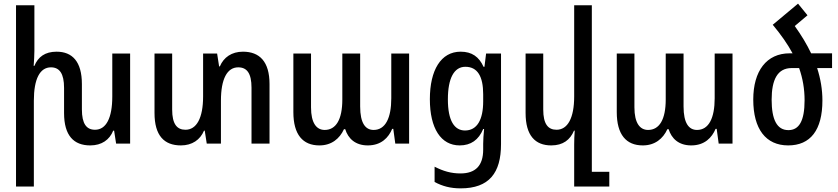

<svg xmlns="http://www.w3.org/2000/svg" viewBox="-20 -789 4607 1055"><path d="M597 -495V-259C597 -140 563 -76 502 -76C455 -76 430 -109 430 -188V-327C430 -451 377 -505 291 -505C227 -505 189 -476 169 -427H165C167 -455 169 -483 169 -510V-760H68V236H166V-236C166 -355 199 -419 260 -419C307 -419 332 -385 332 -306V-168C332 -44 385 10 476 10C539 10 582 -21 602 -71H607L618 0H695V-495Z M1315 -505C1253 -505 1209 -474 1188 -424H1184L1173 -495H1096V-259C1096 -140 1060 -76 999 -76C952 -76 926 -108 926 -187V-495H829V-168C829 -44 882 10 974 10C1036 10 1080 -21 1101 -71H1105L1116 0H1194V-236C1194 -355 1228 -419 1289 -419C1337 -419 1362 -386 1362 -307V0H1461V-327C1461 -451 1406 -505 1315 -505Z M1735 10C1802 10 1846 -27 1870 -79H1877C1893 -28 1932 10 2001 10C2075 10 2115 -33 2135 -81H2141L2152 0H2228V-495H2130V-249C2130 -141 2098 -75 2033 -75C1988 -75 1959 -112 1959 -204V-495H1861V-242C1861 -132 1826 -75 1764 -75C1719 -75 1689 -113 1689 -199V-495H1592V-173C1592 -49 1644 10 1735 10Z M2511 246C2668 246 2733 161 2733 3V-495H2651L2642 -422H2637C2612 -477 2573 -505 2511 -505C2403 -505 2342 -404 2342 -244C2342 -83 2403 10 2506 10C2567 10 2610 -20 2635 -80H2640C2637 -49 2635 -21 2635 1V33C2635 121 2593 164 2510 164C2458 164 2415 151 2368 127V211C2411 234 2455 246 2511 246ZM2535 -72C2477 -72 2441 -125 2441 -243C2441 -359 2475 -422 2537 -422C2604 -422 2635 -369 2635 -271V-232C2635 -132 2602 -72 2535 -72Z M3232 155V-760H3135V-259C3135 -140 3099 -76 3038 -76C2991 -76 2965 -108 2965 -187V-495H2868V-168C2868 -44 2921 10 3009 10C3074 10 3113 -21 3134 -71H3138C3136 -45 3135 -20 3135 6V236H3328V155Z M3512 10C3579 10 3623 -27 3647 -79H3654C3670 -28 3709 10 3778 10C3852 10 3892 -33 3912 -81H3918L3929 0H4005V-495H3907V-249C3907 -141 3875 -75 3810 -75C3765 -75 3736 -112 3736 -204V-495H3638V-242C3638 -132 3603 -75 3541 -75C3496 -75 3466 -113 3466 -199V-495H3369V-173C3369 -49 3421 10 3512 10Z M4499 -237C4499 -297 4489 -356 4470 -415H4552V-496H4437C4413 -546 4383 -596 4347 -646L4417 -705L4365 -769L4231 -657L4226 -653C4271 -599 4307 -548 4335 -496H4319C4192 -496 4119 -399 4119 -242C4119 -80 4188 10 4311 10C4433 10 4499 -74 4499 -237ZM4330 -415H4371C4391 -358 4401 -300 4401 -238C4401 -123 4370 -74 4312 -74C4249 -74 4220 -132 4220 -241C4220 -351 4252 -415 4330 -415Z"/></svg>

Font: Noto Sans Armenian Condensed Medium
Style: Regular
Weight: 500
Width: 3
Designer: Monotype Design Team
Foundry: Monotype Imaging Inc.
Version: Version 2.008